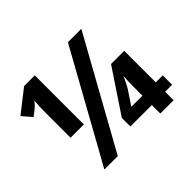

<svg xmlns="http://www.w3.org/2000/svg" viewBox="-152 -949 1184 1184"><g transform="rotate(-45 440.0 -357.0)"><path d="M263 -286V-714H170L23 -599L76 -537L114 -567C130 -580 142 -593 151 -605L148 -559L147 -504V-286ZM669 -714H552L156 0H273ZM821 -74V-156H760V-431H645L457 -149V-74H644V0H760V-74ZM644 -156H547L609 -249C617 -261 642 -311 647 -326C645 -294 644 -264 644 -236Z"/></g></svg>

Font: Passageway
Style: Regular
Weight: 700
Foundry: Ascender Corporation
Version: Version 1.11